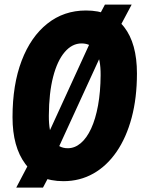

<svg xmlns="http://www.w3.org/2000/svg" viewBox="-20 -788 640 851"><path d="M261 15Q149.5 15 92.5 -61Q35.5 -137 35.5 -268.5Q35.5 -413 76 -519Q116.5 -625 189.8 -683.2Q263 -741.5 361 -741.5Q473 -741.5 530 -668.5Q587 -595.5 587 -462.5Q587 -354 563.5 -266.2Q540 -178.5 496.8 -115.5Q453.5 -52.5 393.8 -18.8Q334 15 261 15ZM280.5 -131Q311.5 -131 338 -153.5Q364.5 -176 384 -218.2Q403.5 -260.5 414.5 -320.5Q425.5 -380.5 426 -455Q426.5 -526.5 405.5 -561Q384.5 -595.5 341.5 -595.5Q299.5 -595.5 266.8 -557.2Q234 -519 215.5 -447.5Q197 -376 196.5 -275.5Q196 -203 217 -167Q238 -131 280.5 -131ZM52 43.5 116.5 -79.5 148.5 -95.5 404.5 -654 396.5 -676 445 -767.5H563.5L505 -657.5L469 -634L208 -65L220 -50L170.5 43.5Z"/></svg>

Font: Spline Sans Mono
Style: Bold Italic
Weight: 700
Italic angle: -4°
Monospace: yes
Version: Version 1.004